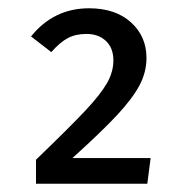

<svg xmlns="http://www.w3.org/2000/svg" viewBox="-20 -766 440 464"><path d="M334 -626Q334 -592 317.5 -560.5Q301 -529 264 -489Q227 -449 155 -384H344L336 -322H67V-380Q151 -461 187 -499.5Q223 -538 238.5 -565Q254 -592 254 -620Q254 -650 236 -667Q218 -684 189 -684Q163 -684 144 -674Q125 -664 104 -640L55 -678Q110 -746 195 -746Q259 -746 296.5 -712Q334 -678 334 -626Z"/></svg>

Font: Wolseley Sans
Style: Regular
Weight: 400
Designer: Carrois Corporate & Edenspiekermann AG
Foundry: Carrois Corporate GbR & Edenspiekermann AG
Version: Version 4.202